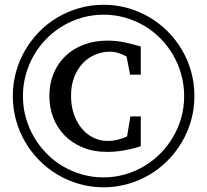

<svg xmlns="http://www.w3.org/2000/svg" viewBox="-20 -757 877 813"><path d="M576.2 -138.2Q575.2 -137.7 563.2 -133.8Q551.3 -129.9 531.7 -125.5Q512.2 -121.1 487.1 -117.4Q461.9 -113.8 434.1 -113.8Q375 -113.8 329.3 -133.1Q283.7 -152.3 252.4 -184.8Q221.2 -217.3 205.1 -260Q189 -302.7 189 -350.1Q189 -401.9 206.5 -444.8Q224.1 -487.8 256.3 -519Q288.6 -550.3 334 -567.6Q379.4 -585 435.1 -585Q474.1 -585 508.5 -577.4Q543 -569.8 576.2 -560.1V-440.9H530.8L516.1 -517.1Q504.9 -524.4 485.6 -531.2Q466.3 -538.1 444.8 -538.1Q413.1 -538.1 383.3 -525.6Q353.5 -513.2 330.8 -489.3Q308.1 -465.3 294.4 -430.9Q280.8 -396.5 280.8 -352.1Q280.8 -306.2 293.9 -270.5Q307.1 -234.9 328.6 -210.2Q350.1 -185.5 377.9 -172.9Q405.8 -160.2 435.1 -160.2Q447.3 -160.2 459.5 -161.9Q471.7 -163.6 482.4 -166.5Q493.2 -169.4 502.4 -172.9Q511.7 -176.3 518.1 -179.2L532.2 -264.2H576.2ZM759.8 -350.1Q759.8 -397.5 747.6 -441.4Q735.4 -485.4 713.4 -523.4Q691.4 -561.5 660.4 -593.3Q629.4 -625 591.3 -647.5Q553.2 -669.9 509.8 -682.4Q466.3 -694.8 418.9 -694.8Q371.6 -694.8 327.9 -682.4Q284.2 -669.9 246.3 -647.5Q208.5 -625 177.2 -593.5Q146 -562 123.8 -523.7Q101.6 -485.4 89.4 -441.4Q77.1 -397.5 77.1 -350.1Q77.1 -302.7 89.4 -259Q101.6 -215.3 123.8 -177Q146 -138.7 177 -107.2Q208 -75.7 245.8 -53.2Q283.7 -30.8 327.4 -18.3Q371.1 -5.9 418 -5.9Q464.8 -5.9 508.5 -18.3Q552.2 -30.8 590.1 -53.2Q627.9 -75.7 659.2 -107.2Q690.4 -138.7 712.9 -177Q735.4 -215.3 747.6 -259Q759.8 -302.7 759.8 -350.1ZM803.2 -351.1Q803.2 -297.9 789.6 -248.5Q775.9 -199.2 750.7 -156.2Q725.6 -113.3 690.4 -77.6Q655.3 -42 612.5 -16.8Q569.8 8.3 520.5 22.2Q471.2 36.1 418 36.1Q365.2 36.1 316.4 22.2Q267.6 8.3 224.9 -16.8Q182.1 -42 147 -77.4Q111.8 -112.8 86.7 -155.8Q61.5 -198.7 47.9 -248Q34.2 -297.4 34.2 -350.1Q34.2 -403.3 47.9 -452.6Q61.5 -502 86.7 -544.9Q111.8 -587.9 146.7 -623.3Q181.6 -658.7 224.4 -683.8Q267.1 -709 316.4 -722.9Q365.7 -736.8 418.9 -736.8Q472.7 -736.8 522 -722.7Q571.3 -708.5 614 -683.1Q656.7 -657.7 691.7 -622.3Q726.6 -586.9 751.5 -543.9Q776.4 -501 789.8 -452.1Q803.2 -403.3 803.2 -351.1Z"/></svg>

Font: BabelStone Ogham Special
Style: Regular
Weight: 400
Designer: Andrew West
Foundry: BabelStone
Version: Version 1.02 March 14, 2022